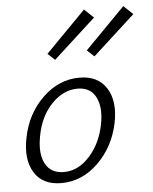

<svg xmlns="http://www.w3.org/2000/svg" viewBox="-51 -736 623 783"><g transform="rotate(-5 260.5 -344.5)"><path d="M187 -499 158 -526 322 -693 360 -657ZM348 -499 319 -526 483 -693 521 -657ZM169 4Q92 4 58.5 -51Q25 -106 43 -193Q62 -290 128.5 -354Q195 -418 279 -418Q355 -418 389.5 -363.5Q424 -309 406 -221Q386 -125 320 -60.5Q254 4 169 4ZM183 -40Q242 -40 288.5 -91.5Q335 -143 350 -219Q364 -287 342.5 -330.5Q321 -374 267 -374Q210 -374 162 -325Q114 -276 99 -196Q85 -124 107.5 -82Q130 -40 183 -40Z"/></g></svg>

Font: EauTest Semilight
Style: Italic
Weight: 300
Italic angle: -12°
Designer: Christian Thalmann (Catharsis Fonts)
Version: Version 0.001;PS 000.001;hotconv 1.0.88;makeotf.lib2.5.64775